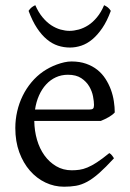

<svg xmlns="http://www.w3.org/2000/svg" viewBox="-20 -706 502 741"><path d="M242.2 -417.5Q216.8 -417.5 195.6 -407.7Q174.3 -397.9 158 -380.1Q141.6 -362.3 130.6 -337.6Q119.6 -313 115.2 -283.2H324.2Q335.4 -283.2 339.1 -286.9Q342.8 -290.5 342.8 -300.8Q342.8 -314 339.1 -333.7Q335.4 -353.5 324.5 -372.3Q313.5 -391.1 293.7 -404.3Q273.9 -417.5 242.2 -417.5ZM422.9 -272Q414.1 -262.2 399.4 -253.9Q384.8 -245.6 369.1 -239.3H112.3Q112.8 -201.2 122.8 -166.7Q132.8 -132.3 151.6 -106.2Q170.4 -80.1 197 -64.5Q223.6 -48.8 256.8 -48.8Q272 -48.8 286.4 -50.8Q300.8 -52.7 317.4 -59.6Q334 -66.4 354.2 -79.6Q374.5 -92.8 401.9 -115.2Q408.2 -111.8 412.8 -105.5Q417.5 -99.1 419.9 -95.2Q387.2 -59.6 362.5 -37.8Q337.9 -16.1 316.2 -4.4Q294.4 7.3 273.2 11Q252 14.6 227.1 14.6Q189.5 14.6 155.5 -1.5Q121.6 -17.6 95.7 -47.1Q69.8 -76.7 54.4 -118.4Q39.1 -160.2 39.1 -211.9Q39.1 -244.6 46.4 -276.4Q53.7 -308.1 67.6 -336.4Q81.5 -364.7 101.6 -388.7Q121.6 -412.6 147 -430.2Q157.7 -437.5 171.1 -444.6Q184.6 -451.7 199.2 -457Q213.9 -462.4 228.3 -465.6Q242.7 -468.8 255.9 -468.8Q287.6 -468.8 312.5 -460Q337.4 -451.2 356 -436.3Q374.5 -421.4 387.2 -401.6Q399.9 -381.8 408 -359.9Q416 -337.9 419.4 -315.2Q422.9 -292.5 422.9 -272ZM407.7 -664.1Q393.1 -624.5 374.8 -597.7Q356.4 -570.8 336.2 -554Q315.9 -537.1 293.9 -529.8Q272 -522.5 250 -522.5Q226.1 -522.5 203.6 -529.8Q181.2 -537.1 160.9 -554Q140.6 -570.8 122.8 -597.7Q105 -624.5 90.3 -664.1Q96.2 -672.9 102.1 -677.5Q107.9 -682.1 116.2 -686Q128.4 -658.2 144.3 -639.2Q160.2 -620.1 177.7 -608.6Q195.3 -597.2 213.6 -592Q231.9 -586.9 248 -586.9Q265.1 -586.9 283.9 -592Q302.7 -597.2 320.6 -608.6Q338.4 -620.1 354.2 -639.2Q370.1 -658.2 381.8 -686Q390.1 -682.1 396 -677.5Q401.9 -672.9 407.7 -664.1Z"/></svg>

Font: Gentium Plus Eur
Style: Regular
Weight: 400
Designer: J. Victor Gaultney, Annie Olsen, Iska Routamaa, Becca Hirsbrunner
Foundry: SIL International
Version: Version 5.000